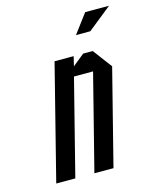

<svg xmlns="http://www.w3.org/2000/svg" viewBox="-103 -738 657 810"><g transform="rotate(-15 225.5 -333.5)"><path d="M125 0H41.7L168.3 -500H251.7L241.7 -458.3L293.3 -500H335L397.5 -416.7L291.7 0H208.3L314.2 -416.7H230.8ZM284.2 -583.3 346.7 -666.7H450.8L346.7 -583.3Z"/></g></svg>

Font: Yulong
Style: Italic
Weight: 400
Italic angle: -14.25°
Designer: GGBotNet
Foundry: f0n7.com
Version: 1.00